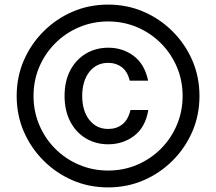

<svg xmlns="http://www.w3.org/2000/svg" viewBox="-20 -705 940 835"><path d="M450 110Q367.5 110 295.8 79.2Q224.2 48.3 169.2 -6.7Q114.2 -61.7 83.3 -133.3Q52.5 -205 52.5 -287.5Q52.5 -370 83.3 -441.7Q114.2 -513.3 169.2 -568.3Q224.2 -623.3 295.8 -654.2Q367.5 -685 450 -685Q532.5 -685 604.2 -654.2Q675.8 -623.3 730.8 -568.3Q785.8 -513.3 816.7 -441.7Q847.5 -370 847.5 -287.5Q847.5 -205 816.7 -133.3Q785.8 -61.7 730.8 -6.7Q675.8 48.3 604.2 79.2Q532.5 110 450 110ZM450 36.7Q517.5 36.7 576.2 11.7Q635 -13.3 679.6 -57.9Q724.2 -102.5 749.2 -161.7Q774.2 -220.8 774.2 -287.5Q774.2 -355 749.2 -413.8Q724.2 -472.5 679.6 -517.1Q635 -561.7 576.2 -586.7Q517.5 -611.7 450 -611.7Q383.3 -611.7 324.2 -586.7Q265 -561.7 220.4 -517.1Q175.8 -472.5 150.8 -413.8Q125.8 -355 125.8 -287.5Q125.8 -220.8 150.8 -161.7Q175.8 -102.5 220.4 -57.9Q265 -13.3 324.2 11.7Q383.3 36.7 450 36.7ZM450.8 -77.5Q396.7 -77.5 353.3 -103.3Q310 -129.2 285.4 -176.7Q260.8 -224.2 260.8 -287.5Q260.8 -351.7 285.4 -398.8Q310 -445.8 353.3 -471.7Q396.7 -497.5 450.8 -497.5Q514.2 -497.5 561.7 -461.7Q609.2 -425.8 624.2 -354.2H544.2Q534.2 -395 509.2 -413.3Q484.2 -431.7 450.8 -431.7Q399.2 -431.7 368.3 -392.1Q337.5 -352.5 337.5 -287.5Q337.5 -223.3 368.3 -183.8Q399.2 -144.2 450.8 -144.2Q486.7 -144.2 512.1 -164.2Q537.5 -184.2 547.5 -226.7H625Q612.5 -151.7 563.8 -114.6Q515 -77.5 450.8 -77.5Z"/></svg>

Font: Funnel Display
Style: Regular
Weight: 400
Designer: NORD ID, Kristian Moeller
Foundry: Dicotype
Version: Version 1.000